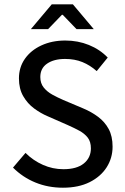

<svg xmlns="http://www.w3.org/2000/svg" viewBox="-20 -854 575 886"><path d="M270.5 12.2Q202.1 12.2 143.6 -11.7Q85 -35.6 40 -80.6L97.7 -148.4Q132.8 -113.3 178 -93.3Q223.1 -73.2 272.5 -73.2Q334 -73.2 366.7 -99.6Q399.4 -126 399.4 -169.4Q399.4 -200.2 384.8 -219Q370.1 -237.8 345.7 -251Q321.3 -264.2 290.5 -277.8L199.2 -317.9Q168 -331.1 137.5 -353.5Q106.9 -376 87.2 -410.2Q67.4 -444.3 67.4 -492.2Q67.4 -543.5 95 -582.8Q122.6 -622.1 171.1 -644.5Q219.7 -667 281.2 -667Q339.4 -667 390.1 -646.5Q440.9 -626 477.1 -588.4L426.3 -525.9Q395.5 -553.2 360.1 -567.6Q324.7 -582 280.3 -582Q229 -582 197.5 -560.5Q166 -539.1 166 -498.5Q166 -469.7 181.6 -450.2Q197.3 -430.7 221.7 -417.2Q246.1 -403.8 272 -392.6L363.3 -354Q401.9 -337.9 432.6 -314.9Q463.4 -292 481.4 -258.8Q499.5 -225.6 499.5 -177.2Q499.5 -125 472.2 -82Q444.8 -39.1 393.6 -13.4Q342.3 12.2 270.5 12.2ZM122.6 -719.7 218.8 -834H316.4L412.6 -719.7H333L269.5 -785.6H265.6L202.1 -719.7Z"/></svg>

Font: Varta Light SemiBold
Style: Regular
Weight: 600
Version: Version 1.004